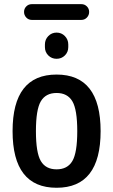

<svg xmlns="http://www.w3.org/2000/svg" viewBox="-20 -886 540 916"><path d="M368.2 -791H131.8Q116.2 -791 105.5 -802.2Q94.7 -813.5 94.7 -829.1Q94.7 -844.7 105.5 -855.5Q116.2 -866.2 131.8 -866.2H368.2Q383.8 -866.2 394.5 -855.5Q405.3 -844.7 405.3 -829.1Q405.3 -813.5 394.5 -802.2Q383.8 -791 368.2 -791ZM194.3 -673.8Q194.3 -697.3 210.4 -713.9Q226.6 -730.5 250 -730.5Q273.4 -730.5 289.6 -713.9Q305.7 -697.3 305.7 -673.8V-661.1Q305.7 -637.7 289.6 -621.6Q273.4 -605.5 250 -605.5Q226.6 -605.5 210.4 -621.6Q194.3 -637.7 194.3 -661.1ZM325.2 -402.8Q301.8 -442.4 250 -442.4Q198.2 -442.4 174.8 -402.8Q151.4 -363.3 151.4 -260.3Q151.4 -157.2 174.8 -117.7Q198.2 -78.1 250 -78.1Q301.8 -78.1 325.2 -117.7Q348.6 -157.2 348.6 -260.3Q348.6 -363.3 325.2 -402.8ZM460 -260.3Q460 9.8 250 9.8Q40 9.8 40 -260.3Q40 -530.3 250 -530.3Q460 -530.3 460 -260.3Z"/></svg>

Font: Rounded Mgen+ 2m medium
Style: Regular
Weight: 500
Designer: [Source Han Sans]
Ryoko NISHIZUKA  (kana & ideographs); Paul D. Hunt (Latin, Greek & Cyrillic); Wenlong ZHANG  (bopomofo
Version: Version 1.059.20150602